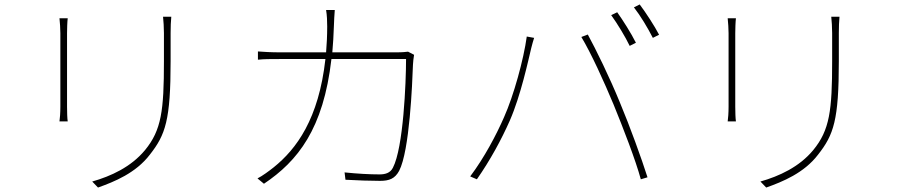

<svg xmlns="http://www.w3.org/2000/svg" viewBox="-20 -816 4040 862"><path d="M749 -741H712C714 -720 716 -695 716 -668C716 -641 716 -568 716 -541C716 -320 705 -232 631 -142C568 -66 478 -25 394 -1L420 26C493 0 590 -39 653 -122C723 -211 746 -277 746 -542C746 -568 746 -640 746 -668C746 -695 747 -720 749 -741ZM284 -734H247C249 -719 251 -684 251 -667C251 -651 251 -365 251 -337C251 -309 249 -284 247 -271H284C282 -284 281 -311 281 -337C281 -365 281 -651 281 -667C281 -683 282 -719 284 -734Z M1839 -570 1812 -584C1802 -583 1789 -581 1761 -581H1472C1475 -618 1478 -657 1479 -698C1480 -722 1481 -749 1483 -771H1444C1448 -748 1449 -720 1449 -697C1449 -656 1447 -617 1444 -581H1236C1197 -581 1166 -583 1138 -585V-548C1167 -551 1192 -551 1237 -551H1441C1411 -282 1311 -147 1209 -65C1189 -49 1158 -26 1136 -15L1165 9C1317 -93 1432 -237 1468 -551H1803C1803 -445 1791 -153 1744 -63C1732 -39 1709 -33 1684 -33C1639 -33 1585 -36 1527 -42L1531 -9C1586 -6 1643 -4 1686 -4C1728 -4 1753 -14 1772 -49C1819 -139 1831 -441 1834 -525C1835 -540 1836 -552 1839 -570Z M2751 -761 2724 -748C2751 -711 2788 -650 2807 -610L2835 -624C2813 -668 2776 -726 2751 -761ZM2852 -796 2826 -783C2855 -746 2888 -691 2911 -646L2939 -660C2919 -699 2879 -760 2852 -796ZM2243 -290C2209 -212 2155 -109 2091 -24L2121 -11C2181 -97 2231 -189 2269 -275C2318 -387 2352 -546 2365 -600C2370 -620 2373 -630 2378 -646L2345 -652C2331 -549 2286 -386 2243 -290ZM2735 -346C2778 -241 2834 -96 2857 -11L2887 -20C2861 -102 2808 -249 2763 -356C2716 -471 2656 -593 2619 -661L2590 -650C2634 -577 2693 -447 2735 -346Z M3749 -741H3712C3714 -720 3716 -695 3716 -668C3716 -641 3716 -568 3716 -541C3716 -320 3705 -232 3631 -142C3568 -66 3478 -25 3394 -1L3420 26C3493 0 3590 -39 3653 -122C3723 -211 3746 -277 3746 -542C3746 -568 3746 -640 3746 -668C3746 -695 3747 -720 3749 -741ZM3284 -734H3247C3249 -719 3251 -684 3251 -667C3251 -651 3251 -365 3251 -337C3251 -309 3249 -284 3247 -271H3284C3282 -284 3281 -311 3281 -337C3281 -365 3281 -651 3281 -667C3281 -683 3282 -719 3284 -734Z"/></svg>

Font: Harano Aji Gothic ExtraLight
Style: Regular
Weight: 250
Foundry: Masamichi Hosoda
Version: HaranoAjiGothic-ExtraLight version 20230610;ttx 4.39.4